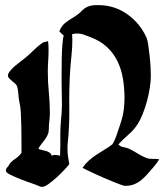

<svg xmlns="http://www.w3.org/2000/svg" viewBox="-20 -729 645 751"><path d="M364 -709Q427 -709 477 -674Q527 -639 553 -582Q557 -573 560 -552.5Q563 -532 565.5 -509Q568 -486 569 -464.5Q570 -443 570 -432Q570 -412 566 -386Q562 -360 555 -334Q548 -308 538.5 -284Q529 -260 518 -243Q504 -221 482 -202Q460 -183 443 -164Q452 -155 463 -153.5Q474 -152 485 -147Q502 -139 518.5 -128.5Q535 -118 553 -111Q564 -107 577.5 -107.5Q591 -108 603 -106Q598 -98 592.5 -90.5Q587 -83 581 -76Q569 -62 557.5 -49Q546 -36 533.5 -25.5Q521 -15 505.5 -8.5Q490 -2 469 -2Q465 -2 452.5 -6.5Q440 -11 423 -18Q406 -25 386 -33.5Q366 -42 349 -50Q332 -58 319.5 -64Q307 -70 303 -73Q314 -89 327.5 -101Q341 -113 356 -123Q371 -133 387 -142.5Q403 -152 419 -164Q422 -167 427.5 -179Q433 -191 438 -206Q443 -221 447.5 -234.5Q452 -248 454 -254Q461 -276 464 -299Q467 -322 467 -345Q467 -384 461 -420.5Q455 -457 440 -488.5Q425 -520 399 -544.5Q373 -569 333 -584Q320 -589 307.5 -593.5Q295 -598 281 -598Q271 -598 262 -595Q262 -590 262.5 -584.5Q263 -579 263 -574Q263 -542 259.5 -510.5Q256 -479 254 -447Q250 -377 251 -307.5Q252 -238 245 -169Q244 -164 244 -159Q244 -154 244 -149Q244 -133 246 -117.5Q248 -102 251 -87Q245 -79 231 -64Q217 -49 201 -34.5Q185 -20 169.5 -9Q154 2 145 2Q139 2 133 -1Q125 -5 104 -12Q83 -19 60.5 -28Q38 -37 20.5 -45.5Q3 -54 3 -61Q3 -71 12 -78Q20 -95 36.5 -105.5Q53 -116 64 -131Q64 -149 64 -176Q64 -203 63.5 -232Q63 -261 61.5 -287.5Q60 -314 56 -329Q53 -342 51.5 -363.5Q50 -385 45 -395Q43 -399 37.5 -403.5Q32 -408 26 -413Q20 -418 15.5 -423Q11 -428 11 -433Q11 -441 19 -451Q27 -461 38 -470.5Q49 -480 60.5 -488.5Q72 -497 78 -502Q95 -516 110.5 -531.5Q126 -547 144 -560Q149 -564 155.5 -565Q162 -566 168 -568Q169 -560 169.5 -551.5Q170 -543 170 -534Q170 -513 168.5 -491.5Q167 -470 167 -448Q167 -408 171 -368Q175 -328 175 -287Q175 -271 173 -255.5Q171 -240 171 -224Q171 -212 166.5 -202Q162 -192 155.5 -183Q149 -174 142 -165.5Q135 -157 130 -147Q136 -144 144 -142.5Q152 -141 160 -138.5Q168 -136 174 -132Q180 -128 182 -120Q188 -123 195 -123Q200 -123 205 -122Q210 -121 215 -120Q216 -141 216 -162Q216 -183 216 -204Q216 -225 217.5 -245.5Q219 -266 221 -287Q223 -316 222 -345Q221 -374 221 -403Q221 -416 221 -443Q221 -470 221.5 -499.5Q222 -529 224 -554.5Q226 -580 229 -590Q224 -594 220.5 -598Q217 -602 212 -606Q220 -627 234 -638.5Q248 -650 267 -661Q286 -672 302 -688.5Q318 -705 342 -708Q347 -709 353 -709Q359 -709 364 -709Z"/></svg>

Font: Hand Textur
Style: Regular
Weight: 400
Designer: F. H. Ehmcke um 1935
Foundry: Peter Wiegel
Version: Version 1.000